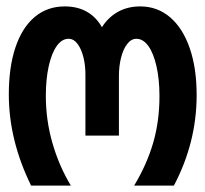

<svg xmlns="http://www.w3.org/2000/svg" viewBox="-20 -579 640 599"><path d="M405.5 -458Q389.5 -458 377 -442Q364.5 -426 357.8 -399.5Q351 -373 351 -342V-156H246.5V-342Q247 -373 240.5 -399.5Q234 -426 222 -442Q210 -458 194 -458Q173 -458 157 -435.5Q141 -413 132 -372.5Q123 -332 123 -279.5Q123 -204.5 143.5 -133Q164 -61.5 201 0H77Q7.5 -141.5 7.5 -284.5Q7.5 -369.5 28.2 -431.2Q49 -493 88.2 -526Q127.5 -559 182 -559Q222 -559 251.2 -542.2Q280.5 -525.5 298 -494Q317 -524.5 347.5 -541.8Q378 -559 417.5 -559Q471 -559 510.8 -525Q550.5 -491 572 -428.5Q593.5 -366 593.5 -282.5Q593.5 -134.5 522.5 0H398.5Q438 -65.5 457.8 -133.2Q477.5 -201 477.5 -279Q477.5 -331.5 468.2 -372.2Q459 -413 442.8 -435.5Q426.5 -458 405.5 -458Z"/></svg>

Font: JuliaMono SemiBold
Style: Regular
Weight: 600
Monospace: yes
Designer: cormullion
Foundry: corm
Version: Version 0.055; ttfautohint (v1.8.4)